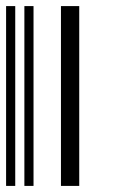

<svg xmlns="http://www.w3.org/2000/svg" viewBox="-20 -610 370 630"><path d="M0 0V-590H30V0ZM60 0V-590H90V0ZM180 0V-590H240V0Z"/></svg>

Font: Libre Barcode 128
Style: Regular
Weight: 400
Version: Version 1.005; ttfautohint (v1.8.3)